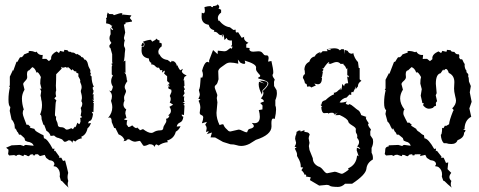

<svg xmlns="http://www.w3.org/2000/svg" viewBox="-20 -678 2262 906"><path d="M294.9 -66.4Q303.2 -66.4 316.4 -73.2L324.2 -68.4Q325.7 -68.4 325.9 -70.6Q326.2 -72.8 328.9 -75.2Q331.5 -77.6 331.5 -81.1L333.5 -77.1Q337.9 -77.1 345.2 -99.1Q351.1 -92.3 355 -92.3L359.9 -103.5Q359.9 -115.7 357.9 -121.6Q366.7 -123 366.7 -126Q366.7 -127.9 360.4 -131.3L363.8 -150.9Q363.8 -159.7 360.8 -168.5Q368.2 -177.2 368.2 -189.9Q367.2 -197.3 363.8 -200.2L366.7 -214.8Q366.7 -226.1 364 -235.1Q361.3 -244.1 361.3 -247.6Q361.3 -251.5 363.3 -256.1Q365.2 -260.7 365.2 -266.6Q365.2 -276.4 357.9 -292L358.9 -296.4Q358.9 -303.2 349.6 -317.9L350.1 -330.6L339.4 -335.9L339.8 -342.3L335.9 -340.8Q330.1 -340.8 322.3 -351.1Q319.8 -349.6 317.9 -345.7L306.6 -357.4L304.2 -356.9L303.2 -361.3L298.8 -361.8L297.4 -355.5L291.5 -361.8L276.4 -358.4L268.6 -362.8L271 -354Q257.3 -340.8 245.1 -327.6Q245.1 -300.3 243.7 -273.4L245.1 -251.5Q242.7 -245.1 242.7 -238.8Q242.7 -230.5 245.1 -223.1L236.3 -213.9L246.1 -204.1Q242.2 -195.3 242.2 -186.5Q242.2 -175.3 239.3 -138.7Q239.3 -127.9 245.1 -127.9L244.1 -118.7Q244.1 -113.8 245.6 -110.8Q252.4 -97.7 252.9 -88.9Q252.9 -77.6 270 -77.6Q280.8 -77.6 288.6 -69.3Q291 -66.4 294.9 -66.4ZM303.7 207.5Q286.1 191.9 273.9 177.7Q271 174.8 267.6 174.8L261.7 155.3Q262.7 149.9 262.7 145Q262.7 124 248.5 111.8Q244.1 107.4 232.4 106L236.8 97.7Q236.8 80.1 212.4 77.6L197.8 66.9L190.9 52.7L168.5 58.6L158.7 49.8L146.5 50.3L143.6 55.7L133.3 53.7L137.7 49.3Q122.1 50.3 120.1 54.7Q118.2 59.1 115.7 59.1Q109.4 59.1 103.5 54.2L93.3 52.2L90.3 59.1L71.8 52.2Q58.6 52.2 57.1 58.1L46.9 53.7L23.4 55.7L18.1 48.8Q20 38.6 20 28.3L8.8 19L34.7 7.8L75.7 5.9L92.8 11.2Q95.7 5.9 102.5 5.9L138.7 9.8Q134.3 -6.3 108.4 -9.8L98.6 -14.6L95.2 -26.4L77.6 -42.5H69.8Q65.4 -54.2 61 -56.6L53.2 -73.2L50.8 -66.4L48.3 -90.3Q42 -108.9 34.7 -113.8L25.9 -154.8L28.8 -173.3Q20 -177.7 20 -208Q20 -238.3 26.9 -266.6L22.9 -271.5L26.4 -274.4V-316.4L41 -347.7L42.5 -343.8L58.1 -387.2L60.5 -385.3Q62.5 -385.3 67.9 -396.7Q73.2 -408.2 77.1 -408.2L79.6 -407.7Q85.9 -407.7 93.8 -421.4L116.2 -430.2L115.2 -436.5L123 -437.5Q133.3 -437.5 147.5 -431.6L152.3 -434.6Q161.6 -418.5 176.3 -418.5L181.6 -418.9L179.7 -399.9L198.2 -400.4L210.9 -389.6L221.2 -398.9V-403.8Q221.2 -422.4 247.1 -435.5L258.3 -427.7L263.7 -438Q276.9 -434.1 280.3 -434.1Q283.2 -434.1 283.2 -442.9L299.3 -440.9Q299.3 -433.1 314.9 -433.1L316.4 -430.7Q329.1 -430.7 334 -426Q338.9 -421.4 341.3 -421.4L343.8 -423.8L363.8 -412.1L361.3 -410.2L363.8 -408.2Q364.7 -408.2 364.7 -408.7Q375 -408.7 377.9 -394.5L378.9 -398.4Q391.6 -393.6 395 -375Q396.5 -365.2 401.6 -356.7Q406.7 -348.1 406.7 -345.2L405.8 -338.9Q405.8 -333.5 409.7 -329.1L405.3 -324.2L412.1 -317.4Q412.1 -288.6 423.8 -266.6L420.4 -268.6Q417.5 -268.6 417.5 -262.7L418.9 -252.9L420.9 -254.9V-243.2L416.5 -232.4L421.9 -233.4L420.9 -220.7Q420.9 -210.4 423.3 -207.5H415.5Q423.3 -201.7 423.3 -198.7L418.9 -195.3Q418.9 -193.4 422.4 -191.4L420.9 -148.4L413.1 -150.9Q413.1 -147.9 418.9 -140.1Q417 -125.5 413.3 -117.2Q409.7 -108.9 403.6 -107.4Q397.5 -106 396 -95.7L409.2 -97.7Q403.8 -80.6 393.1 -72.8Q386.7 -41.5 363.3 -32.7L366.7 -25.4Q347.7 -22.9 335 -9.8L327.6 -15.1Q323.2 -15.1 321.3 -3.4Q317.9 -16.1 303.7 -16.1Q292.5 -8.8 285.6 -8.8Q282.2 -8.8 277.6 -15.1Q272.9 -21.5 270 -21.5L255.4 -27.3Q247.1 -27.3 234.9 -38.6Q231 -38.6 229 -37.6L218.8 -36.6Q213.4 -53.7 199.2 -60.5L188.5 -88.9L184.6 -89.4L176.3 -115.7Q176.3 -137.2 168.9 -137.2Q178.2 -158.2 178.2 -182.6Q178.2 -197.3 173.8 -212.4L174.3 -213.9L171.4 -226.6L174.3 -247.1Q172.9 -255.4 167 -259.3H175.8L169.9 -283.7Q169.9 -304.2 172.9 -314.5Q161.6 -337.4 155.8 -337.4L152.3 -335Q145.5 -356.9 132.3 -361.3L117.7 -346.2Q107.4 -345.7 107.4 -327.1L108.4 -314Q108.4 -305.2 98.9 -296.1Q89.4 -287.1 89.4 -280.8L95.7 -254.9Q83.5 -234.4 83.5 -213.4Q83.5 -187.5 92.3 -161.1Q87.4 -157.2 87.4 -142.1Q87.4 -135.7 95.7 -114.3Q104 -92.8 105.5 -88.9L112.8 -89.8L124 -79.1L120.1 -75.7L142.6 -69.8Q144 -62 155.8 -55.2Q176.8 -42.5 185.1 -40L187.5 -25.4Q203.6 -23.9 229 24.9L236.8 22.9L235.4 35.6L240.2 33.2L260.3 61L257.8 65.9L269.5 66.4L277.3 81.5L287.1 79.1Q295.4 108.4 301.8 137.7Q298.8 148.4 298.8 157.7Q298.8 167 302.2 175.8Q299.3 184.1 299.3 190.9Q299.3 200.2 303.7 207.5Z M709.5 15.6Q705.1 2.4 684.6 2.4Q669.4 10.3 659.7 10.3Q655.3 10.3 648.9 -1.5Q642.6 -13.2 638.2 -13.2L617.7 -9.3Q606 -9.3 588.9 -21Q576.7 -20.5 576.2 -14.2L562 -11.7L567.4 -17.6Q560.1 -36.6 539.6 -43.9L524.4 -74.2L519 -73.7L507.3 -101.6Q507.3 -123.5 497.1 -123.5L490.2 -121.6Q509.8 -145.5 509.8 -170.9Q509.8 -186 503.9 -202.1Q508.3 -213.9 508.3 -224.1Q508.3 -238.8 494.6 -251L503.4 -247.6Q509.3 -251 512.7 -269Q504.4 -281.7 504.4 -294.9Q504.4 -307.6 512.7 -321.8L507.3 -326.7V-363.8L510.7 -372.6L507.3 -370.1V-379.9L511.2 -377.9L509.3 -386.7V-421.9L501 -451.7Q496.1 -451.7 496.1 -461.9Q496.1 -464.8 500.5 -469.2Q504.9 -473.6 505.4 -476.1Q496.6 -486.8 496.6 -498.5Q496.6 -506.8 502 -516.6L501 -546.9L509.3 -535.6L513.7 -540L505.4 -548.3L509.8 -558.6L504.4 -556.6Q503.4 -564.5 480.5 -567.9L481.9 -587.4L480 -592.8Q484.9 -592.8 484.9 -600.1L484.4 -606L488.3 -619.1L495.6 -611.8L512.7 -611.3L517.6 -606.4Q545.4 -616.2 553.2 -616.2L558.1 -613.3L554.7 -604.5L559.1 -609.4Q566.4 -609.4 600.1 -605.5L592.3 -593.3L602.5 -580.6L603 -576.2L571.8 -571.3L572.3 -564.9L564.5 -562L570.8 -524.9L564.9 -500Q564.9 -491.2 568.8 -488.8Q564.9 -475.1 564.9 -465.3Q564.9 -459.5 567.9 -455.1Q570.8 -450.7 570.8 -443.8L568.8 -427.2Q568.8 -415.5 565.4 -392.1L561.5 -387.7L571.8 -392.1L572.3 -334L566.4 -337.4L574.2 -326.7Q578.6 -307.6 578.6 -300.3L581.1 -295.4Q568.4 -278.3 568.4 -267.6Q568.4 -261.7 571.5 -256.6Q574.7 -251.5 574.7 -247.1Q574.7 -243.7 570.1 -233.6Q565.4 -223.6 565.4 -218.8Q565.4 -206.5 567.4 -203.1Q562.5 -193.8 562.5 -184.6Q562.5 -170.9 575.7 -161.6Q571.3 -151.9 571.3 -142.6L576.7 -121.1Q565.9 -117.7 565.9 -115.2Q565.9 -112.3 581.1 -110.8Q577.6 -104.5 577.6 -90.8L585.9 -78.6Q593.3 -78.6 604 -86.4Q616.7 -73.2 624 -73.2L627.4 -77.1Q628.4 -73.7 633.1 -71Q637.7 -68.4 638.2 -65.9Q638.7 -63.5 641.1 -63.5L654.8 -68.8Q678.7 -50.8 693.4 -50.8Q699.7 -50.8 704.1 -53.7Q717.8 -63 737.3 -63Q750.5 -63 750.5 -75.2Q751 -81.5 758.1 -91.8Q765.1 -102.1 765.1 -107.4L763.7 -117.7Q774.4 -117.7 779.8 -131.8L772.9 -133.3Q786.6 -142.6 786.6 -154.8Q786.6 -164.1 779.3 -173.8L796.9 -184.1L780.8 -194.3Q785.6 -202.1 785.6 -210.9Q785.6 -218.3 781.2 -225.1L789.1 -244.1L788.6 -254.4L775.4 -259.8L773.4 -269.5L782.7 -270L776.4 -272.9L780.3 -279.3L769.5 -272L780.3 -286.1Q775.4 -288.6 768.6 -295.9V-318.4Q760.3 -324.2 753.9 -332L757.8 -338.9L755.9 -345.2L744.1 -335L746.1 -347.2L736.3 -346.7L729.5 -359.9L727.5 -357.9Q719.2 -357.9 712.6 -366Q706.1 -374 692.4 -374.5L694.8 -380.9Q682.6 -385.7 682.6 -401.9Q647.9 -407.2 647.9 -439.9L648.9 -459L656.2 -456.1Q661.6 -459.5 661.6 -472.7L654.3 -481Q677.7 -490.2 692.9 -490.2Q693.4 -485.8 699.2 -481.4L707 -486.8Q715.8 -488.8 716.3 -496.1Q724.1 -489.3 733.9 -485.8Q733.9 -481.9 730 -479L743.2 -472.7V-459.5Q727.1 -448.2 727.1 -433.1L730 -419.4L732.4 -422.9Q741.7 -398.4 771 -395L786.1 -383.8L791.5 -392.1L793.9 -386.7L794.9 -390.6Q811 -386.2 814.9 -366.7L817.4 -370.6Q821.3 -356.9 830.6 -346.2L843.3 -353.5L837.9 -341.3Q839.4 -330.6 860.8 -321.8L850.1 -314.9L845.2 -296.9L849.1 -300.8L850.6 -273.4L846.7 -269Q849.6 -261.7 853 -255.4Q848.1 -255.4 848.1 -249.5L850.1 -239.3L853 -241.2Q847.2 -232.4 842.3 -222.7L849.6 -223.6L848.1 -210.4Q848.1 -200.2 851.6 -196.8H841.3Q851.6 -190.9 851.6 -188L845.7 -184.1Q845.7 -182.1 850.6 -180.2L848.1 -135.3L837.4 -137.7Q837.4 -128.9 845.2 -127Q842.8 -105.5 829.3 -99.9Q815.9 -94.2 814 -80.6L832 -82.5Q824.2 -64.5 809.6 -56.6Q801.3 -23.9 768.1 -14.6L772.5 -7.3Q746.1 -4.9 728.5 8.8L718.8 3.4Q712.4 3.4 709.5 15.6ZM656.2 -458 646.5 -462.4 652.3 -476.1 660.2 -471.7Z M1216.3 -231Q1200.7 -259.8 1200.7 -280.3L1202.1 -292.5L1227.1 -283.7L1204.1 -297.4Q1242.2 -297.4 1242.2 -284.2Q1242.2 -272.9 1218.8 -252.4ZM1146 -53.7Q1150.9 -68.4 1156.2 -69.3Q1161.6 -70.3 1166.5 -72.3Q1171.4 -74.2 1174.6 -76.9Q1177.7 -79.6 1177.7 -83Q1177.7 -89.4 1168 -98.1L1180.2 -96.7Q1206.1 -96.7 1206.1 -127Q1206.1 -141.1 1201.2 -158.7L1218.3 -161.6L1218.8 -180.2L1208 -191.9L1226.1 -199.7Q1221.7 -210.4 1210.9 -213.4Q1223.1 -227.5 1223.1 -238.8Q1223.1 -244.6 1219.7 -248.5Q1246.1 -271 1246.1 -284.2Q1246.1 -296.4 1205.6 -305.7Q1197.8 -307.1 1197.8 -310.1Q1197.8 -312.5 1202.9 -314.2Q1208 -315.9 1208 -319.8Q1208 -322.3 1204.8 -325.7Q1201.7 -329.1 1198 -333.3Q1194.3 -337.4 1191.2 -342.3Q1188 -347.2 1188 -353L1188.5 -359.9Q1188.5 -376.5 1134.8 -392.1L1137.2 -382.3Q1137.2 -376.5 1131.3 -376.5Q1125 -376.5 1114.3 -382.3L1102.5 -397L1104.5 -377.4Q1082 -382.8 1066.4 -382.8Q1053.7 -382.8 1043.2 -374.8Q1032.7 -366.7 1025.4 -362.1Q1018.1 -357.4 1013.9 -351.8Q1009.8 -346.2 1009.8 -341.3L1011.2 -303.7Q1005.9 -284.2 1002.4 -280.8Q999 -277.3 996.1 -274.7Q993.2 -272 993.2 -267.6Q993.2 -263.7 995.1 -258.3Q997.1 -252.9 999.3 -247.1Q1001.5 -241.2 1003.4 -236.1Q1005.4 -231 1005.4 -228L1002.9 -215.3L1005.9 -194.8L1001.5 -145.5Q1001.5 -117.2 1016.1 -87.9Q1026.4 -91.8 1033.2 -91.8Q1040 -77.1 1043.9 -74Q1047.9 -70.8 1051 -67.1Q1054.2 -63.5 1057.6 -60.5Q1061 -57.6 1067.4 -57.6L1105.5 -66.4Q1114.3 -66.4 1125.5 -60.1Q1136.7 -53.7 1146 -53.7ZM1118.2 10.7Q1106.9 10.7 1095.7 6.8Q1084.5 2.9 1067.9 2.9L1032.2 -8.3L995.1 -29.3L973.6 -29.8L980 -52.7L955.6 -44.9Q964.8 -55.7 964.8 -59.1L952.1 -55.2L955.1 -71.3Q955.1 -82 948.2 -88.9L956.5 -103L932.6 -96.2Q939 -113.8 939 -124Q939 -131.8 930.7 -134.8Q922.4 -137.7 922.4 -146L925.3 -169.9Q925.3 -185.5 917 -202.1L925.8 -210L916 -211.4Q922.9 -224.1 922.9 -233.9L918.5 -252.9Q918.5 -254.4 919.4 -255.6Q920.4 -256.8 921.4 -260.3Q922.4 -263.7 923.6 -270.3Q924.8 -276.9 925.3 -289.6Q926.3 -314 928.7 -314L932.6 -310.1Q933.6 -310.1 935.5 -314.9Q937.5 -319.8 937.5 -326.7Q937.5 -334 933.6 -344.2Q937.5 -360.4 943.4 -371.6Q951.2 -386.2 959 -386.2Q962.9 -386.2 966.8 -382.3V-393.1L985.4 -441.9L1006.8 -422.4L1007.8 -439L1038.1 -436Q1047.9 -436 1055.2 -442.6Q1062.5 -449.2 1068.8 -451.7L1070.8 -446.3L1078.1 -457.5L1069.8 -459.5L1074.7 -466.3L1074.2 -487.3L1068.8 -486.8Q1051.3 -486.8 1050.3 -499.5L1039.1 -489.3Q1036.6 -516.6 1030.3 -516.6L1031.7 -501L1024.9 -514.2L1022.9 -512.2Q1015.1 -512.2 1008.5 -520.3Q1002 -528.3 988.8 -528.8L991.2 -535.2Q969.7 -540 964.8 -561Q931.2 -566.4 931.2 -599.1L932.1 -618.2L939 -615.2Q946.8 -615.2 946.8 -628.4L944.8 -644.5Q960 -649.4 974.6 -649.4Q975.1 -645 985.4 -644L984.4 -648.9Q1006.3 -650.9 1006.8 -658.2Q1014.6 -651.4 1014.6 -645Q1014.6 -641.1 1010.7 -638.2L1023.4 -631.8V-618.7Q1007.8 -607.4 1007.8 -592.3L1010.7 -578.6L1013.2 -582Q1036.6 -552.7 1064.9 -549.3L1081.5 -536.6L1092.3 -538.1L1091.8 -533.2Q1091.8 -524.4 1097.2 -524.4L1103.5 -526.4L1120.6 -499.5L1132.8 -504.4L1131.3 -500.5Q1131.3 -484.9 1152.3 -476.1L1142.1 -469.2V-453.1L1160.6 -451.2L1156.2 -448.7Q1156.2 -434.1 1174.8 -434.1L1198.7 -436Q1209 -436 1213.4 -432.9Q1217.8 -429.7 1220.5 -426Q1223.1 -422.4 1226.1 -419.4Q1229 -416.5 1236.3 -416.5L1237.8 -417Q1247.6 -417 1247.6 -403.3L1245.1 -387.2L1260.7 -390.1Q1269.5 -352.5 1269.5 -336.9Q1269.5 -330.1 1267.8 -328.4Q1266.1 -326.7 1266.1 -322.8Q1266.1 -315.9 1276.4 -302.7L1272.9 -291.5L1273.4 -272L1285.2 -252.4L1286.6 -238.8Q1286.6 -222.2 1279.3 -205.6V-180.2Q1282.7 -173.8 1282.7 -161.6Q1282.7 -143.6 1276.4 -116.7L1269.5 -118.7Q1260.7 -118.7 1260.7 -97.2L1261.2 -81.5Q1261.2 -41.5 1187.5 -18.1L1157.7 0.5Q1137.2 10.7 1118.2 10.7Z M1574.7 204.1Q1542.5 203.6 1536.9 199Q1531.2 194.3 1522 194.3L1486.3 197.8L1442.4 171.9L1446.3 158.7L1423.3 154.8L1425.3 148.9L1421.9 145.5L1417 146.5Q1414.1 135.3 1402.3 125L1410.6 112.3L1399.4 111.3Q1399.4 97.2 1396.5 88.4Q1392.6 76.2 1384.3 63Q1381.3 58.6 1381.3 54.7L1381.8 51.3Q1381.8 42 1371.1 22.9L1379.9 16.1L1370.1 14.6Q1377 3.4 1377 -5.4L1372.6 -22.5Q1373.5 -36.6 1376.2 -40.3Q1378.9 -43.9 1379.4 -55.7L1390.1 -62H1397.9L1398.4 -57.1L1417 -64L1416 -56.2Q1422.9 -55.2 1430.2 -53.5Q1437.5 -51.8 1441.4 -43.5Q1436.5 -31.2 1436.5 -25.4L1440.4 -3.9L1437.5 11.2L1440.4 29.8L1456.1 68.8Q1456.1 94.2 1481.9 107.4Q1493.7 109.9 1505.1 124.8Q1516.6 139.6 1523.4 139.6L1559.6 132.3Q1564.9 132.3 1576.9 137.2Q1588.9 142.1 1592.8 142.1Q1597.7 142.1 1611.6 132.8Q1625.5 123.5 1625.5 121.1L1622.1 116.7Q1661.6 100.1 1665 55.2L1672.4 59.6L1663.1 31.2L1664.1 19L1680.2 25.4Q1675.8 15.6 1665 13.2Q1674.3 3.4 1674.3 -7.3Q1674.3 -17.6 1665 -27.3L1666 -35.2Q1666 -43 1662.4 -47.4Q1658.7 -51.8 1658.7 -60.5L1659.2 -69.3Q1659.2 -75.7 1641.8 -86.2Q1624.5 -96.7 1623.5 -104Q1621.6 -117.2 1583 -135.3L1562 -134.3L1574.2 -147.5L1561.5 -137.7L1562 -147.9L1557.6 -134.8Q1557.6 -146 1547.4 -146Q1532.2 -146 1531.2 -141.6L1526.4 -145L1508.3 -144Q1497.1 -147.5 1496.1 -173.8L1501 -173.3L1492.2 -183.6H1496.1L1500 -197.3Q1506.3 -203.6 1516.1 -205.6Q1539.6 -228 1556.6 -232.9L1554.7 -240.2Q1565.4 -240.7 1572.8 -248Q1580.1 -255.4 1582.5 -255.4L1586.9 -263.2L1587.9 -252.9Q1592.8 -252.9 1594.7 -282.2L1604 -271Q1604.5 -285.2 1618.7 -285.2L1623 -284.7L1617.7 -318.4L1622.6 -312.5L1626 -315.9Q1626 -321.3 1618.7 -322.8V-356.9L1614.3 -352.1Q1609.4 -369.6 1600.1 -372.1L1602.5 -376.5H1586.9Q1580.1 -385.3 1567.9 -385.3Q1559.6 -385.3 1539.1 -376.5L1529.8 -378.4L1534.2 -385.7Q1526.4 -385.7 1506.3 -355L1500.5 -356L1506.8 -348.6L1498.5 -337.9L1503.9 -340.8L1499 -313L1495.1 -315.9L1499.5 -308.1Q1498 -280.3 1479.5 -280.3L1462.9 -283.7L1470.7 -274.9L1448.7 -265.1Q1444.8 -270.5 1439 -270.5L1429.7 -268.6L1426.8 -281.2L1418.9 -285.2Q1417 -298.8 1409.2 -310.5Q1410.6 -325.2 1418.9 -328.1Q1418.5 -346.7 1416.5 -348.6Q1416.5 -375.5 1439.5 -386.7Q1445.3 -407.7 1465.8 -412.1Q1469.7 -425.3 1493.7 -433.1L1487.3 -424.3L1502 -434.1L1499 -436.5H1525.4L1522 -446.8Q1531.7 -441.4 1538.1 -441.4L1542 -444.8L1528.8 -447.3L1556.2 -450.2Q1576.7 -450.2 1583.5 -440.4L1590.8 -445.8H1602.5L1605.5 -422.4L1606 -442.9L1620.6 -438Q1626.5 -424.3 1642.1 -424.3L1646.5 -428.7Q1652.3 -402.3 1669.4 -384.8L1672.9 -357.4L1677.2 -356.9V-303.7L1685.5 -296.4Q1668.9 -287.1 1668.9 -270L1657.7 -256.3L1660.2 -271L1646.5 -242.2L1641.6 -244.6Q1637.2 -244.6 1637.2 -235.4L1637.7 -230L1628.9 -231.9L1615.7 -217.8Q1595.7 -214.8 1582.5 -195.3Q1586.4 -193.8 1590.8 -193.8Q1599.1 -193.8 1618.2 -199.2L1611.3 -191.9Q1611.8 -185.1 1624.5 -183.6L1629.4 -187Q1637.7 -184.1 1650.4 -173.1Q1663.1 -162.1 1668 -159.2Q1677.7 -155.3 1684.6 -134.8L1709.5 -126L1706.1 -123.5Q1706.1 -117.2 1711.7 -108.9Q1717.3 -100.6 1720.2 -96.2L1716.8 -91.8Q1716.8 -82.5 1730.5 -67.4L1727.1 -57.1L1727.5 -39.6L1739.3 -22L1740.7 -9.8Q1740.7 4.9 1733.4 20V43Q1739.7 53.7 1739.7 67.4L1739.3 74.7Q1711.9 90.3 1709 118.4Q1706.1 146.5 1641.6 189H1608.4Q1592.8 204.1 1574.7 204.1Z M2111.8 207.5Q2092.3 191.9 2078.6 177.7Q2075.2 174.8 2071.8 174.8L2064.9 155.3Q2065.9 149.9 2065.9 145Q2065.9 124 2050.8 111.8Q2045.9 107.4 2032.7 106L2037.6 97.7Q2037.6 80.1 2010.7 77.6L1994.1 66.9L1986.8 52.7L1961.9 58.6L1965.3 49.8L1937.5 50.3L1934.6 55.7L1922.9 53.7L1927.7 49.3Q1910.6 50.3 1908.4 54.7Q1906.2 59.1 1903.3 59.1Q1896.5 59.1 1890.1 54.2L1878.9 52.2L1875.5 59.1L1855 52.2Q1840.3 52.2 1838.9 58.1L1827.6 53.7L1801.8 55.7L1795.4 48.8Q1797.9 38.6 1797.9 28.3Q1797.9 14.6 1814.5 12.7L1814 7.8L1859.4 5.9L1878.4 11.2Q1881.3 5.9 1889.2 5.9L1918 9.8Q1913.6 -6.3 1895.5 -9.8L1884.8 -14.6L1880.9 -26.4L1861.3 -42.5H1852.5Q1848.1 -54.2 1843.3 -56.6L1834.5 -73.2L1831.5 -66.4L1823.7 -80.6Q1816.4 -99.1 1808.6 -104L1798.8 -140.1L1802.2 -158.7Q1792.5 -163.1 1792.5 -193.4Q1792.5 -223.6 1799.8 -252L1795.4 -256.8L1799.3 -259.8V-301.8L1815.4 -333L1817.4 -329.1L1839.8 -387.2L1842.8 -385.3Q1844.7 -385.3 1850.8 -396.7Q1856.9 -408.2 1860.8 -408.2L1863.8 -407.7Q1870.6 -407.7 1879.4 -421.4L1904.3 -430.2L1902.8 -436.5L1911.6 -437.5Q1922.9 -437.5 1939 -431.6L1944.3 -434.6Q1954.1 -418.5 1970.7 -418.5L1976.6 -418.9L1974.6 -399.9L1995.1 -400.4L2008.8 -389.6L2020.5 -398.9L2020 -403.8Q2020 -422.4 2048.8 -435.5L2061.5 -427.7L2067.4 -438Q2082 -434.1 2085.4 -434.1Q2088.9 -434.1 2088.9 -442.9L2106.9 -440.9Q2106.9 -433.1 2124 -433.1Q2130.9 -421.9 2139.6 -421.9L2143.1 -422.4Q2147.5 -420.4 2147.5 -414.1L2146.5 -406.7Q2150.4 -397.9 2154.8 -397.9L2157.7 -398.4Q2162.1 -398.4 2164.1 -391.8Q2166 -385.3 2172.9 -375.5L2172.4 -370.1Q2172.4 -354 2182.6 -342.3L2179.7 -339.4Q2190.4 -329.1 2190.4 -323.2L2188.5 -319.3Q2192.9 -311.5 2192.9 -293.5L2201.7 -272L2196.8 -242.2L2205.6 -197.8L2194.8 -166.5L2203.6 -127Q2172.9 -111.3 2171.9 -68.8L2164.6 -65.4L2176.8 -64.5L2174.3 -56.6L2169.9 -51.8Q2169.9 -27.8 2139.2 -16.6Q2132.8 1.5 2109.9 1.5Q2094.7 1.5 2087.4 -2L2074.2 -2.4Q2062 -14.2 2060.1 -41.5L2063.5 -45.9Q2066.4 -58.1 2066.4 -74.7L2072.8 -73.2L2079.6 -85.4L2084.5 -83.5L2099.1 -91.8Q2100.1 -109.4 2117.7 -153.3L2120.6 -157.7Q2120.6 -161.1 2113.8 -166.5Q2131.8 -184.6 2131.8 -203.1Q2131.8 -209 2127.2 -227.5Q2122.6 -246.1 2122.6 -259.8L2124 -290.5Q2124 -321.8 2097.7 -334Q2091.8 -352.5 2084.5 -352.5Q2080.1 -352.5 2074.7 -345.2L2071.3 -350.1L2059.1 -332.5Q2036.6 -328.1 2036.6 -282.7L2040.5 -238.3L2036.1 -228.5L2042.5 -200.2Q2036.6 -195.8 2036.6 -189L2037.6 -182.1Q2037.6 -177.7 2034.7 -177.7Q2028.8 -177.7 2023.4 -169.4Q2013.2 -165 2004.4 -165Q1994.6 -165 1985.6 -171.9Q1976.6 -178.7 1976.6 -183.1L1980 -190.9Q1977.5 -191.4 1974.6 -191.4Q1971.7 -191.4 1971.7 -198.7L1965.3 -226.6L1970.2 -257.3L1963.4 -283.7Q1963.4 -304.2 1966.8 -314.5Q1954.1 -337.4 1947.8 -337.4L1944.3 -335Q1936.5 -356.9 1921.9 -361.3L1905.8 -346.2Q1894.5 -345.7 1894.5 -327.1L1895.5 -314Q1895.5 -305.2 1885 -296.1Q1874.5 -287.1 1874.5 -280.8L1881.3 -254.9Q1868.2 -234.4 1868.2 -213.4Q1868.2 -187.5 1888.7 -161.1Q1883.3 -157.2 1883.3 -142.1Q1883.3 -135.7 1892.3 -119.1Q1901.4 -102.5 1902.8 -98.6L1911.1 -99.6L1923.3 -88.9L1919.4 -85.4L1944.3 -69.8Q1945.8 -62 1958.5 -55.2Q1971.2 -42.5 1980.5 -40L1982.9 -25.4Q2001.5 -23.9 2028.8 24.9L2037.6 22.9L2036.1 35.6L2041.5 33.2L2063.5 61L2060.5 65.9L2073.7 66.4L2084.5 90.8L2095.2 88.4L2091.8 120.1L2109.4 137.7Q2100.6 148.4 2100.6 157.7Q2100.6 167 2109.9 175.8Q2106.9 184.1 2106.9 190.9Q2106.9 200.2 2111.8 207.5Z"/></svg>

Font: Truetypewriter PolyglOTT
Style: Regular
Weight: 400
Designer: Sergey Beatoff a.k.a. Sam_T
Version: Version 3.76